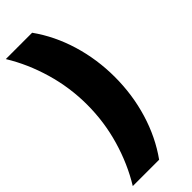

<svg xmlns="http://www.w3.org/2000/svg" viewBox="-286 -772 926 926"><g transform="rotate(-45 176.5 -309.0)"><path d="M-4.9 -742.2H174.8Q238.8 -652.8 272.5 -541.3Q306.2 -429.7 306.2 -309.1Q306.2 -188.5 272.5 -76.9Q238.8 34.7 174.8 124H-4.9Q52.2 31.2 84.7 -80.3Q117.2 -191.9 117.2 -309.1Q117.2 -426.3 84.7 -537.8Q52.2 -649.4 -4.9 -742.2Z"/></g></svg>

Font: Montserrat-Arabic ExtraBold
Style: Regular
Weight: 800
Designer: Mohamed Gaber
Foundry: Kief Type Foundry
Version: Version 5.008;PS 005.008;hotconv 1.0.88;makeotf.lib2.5.64775